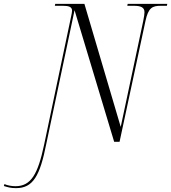

<svg xmlns="http://www.w3.org/2000/svg" viewBox="-193 -734 886 994"><path d="M-110 240C-22 240 14 177 47 9L193 -681L398 0H426L560 -625C575 -695 596 -704 640 -704H671L673 -714H468L466 -704H499C536 -704 555 -696 555 -671C555 -661 553 -648 548 -623L432 -77L244 -714H93L91 -704H132C162 -704 180 -699 180 -679C180 -672 178 -662 175 -648L35 17C3 167 -32 230 -113 230C-132 230 -155 226 -170 219L-173 229C-151 236 -136 240 -110 240Z"/></svg>

Font: Noto Serif Display Condensed Light
Style: Italic
Weight: 300
Width: 3
Italic angle: -12°
Designer: Monotype Design Team
Foundry: Monotype Imaging Inc.
Version: Version 2.009